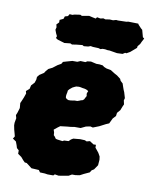

<svg xmlns="http://www.w3.org/2000/svg" viewBox="-85 -796 699 885"><g transform="rotate(10 264.5 -354.0)"><path d="M199 25 186 23 163 22 156 12 139 11 121 10 107 -1 95 -10 86 -11 77 -20 66 -33 49 -45V-61L39 -70L35 -83L29 -99L13 -110L20 -121L17 -133L12 -151L8 -171V-183L12 -205L8 -219L13 -231L20 -254L18 -277L25 -293L30 -305L37 -325L34 -336L49 -349L53 -366L67 -381L72 -396L73 -409L82 -420L102 -433L107 -441L118 -454L136 -463L157 -479L173 -488L179 -498L196 -503L221 -510H244L258 -516L281 -515L289 -520L306 -522L332 -516H347L362 -514L370 -508L382 -503L403 -499L422 -487L435 -480L452 -467L456 -458L467 -448L472 -433L477 -419L481 -410L489 -383L486 -372L490 -354L485 -343L478 -325L465 -310L463 -295L450 -281L438 -256L424 -250L395 -235L367 -224L355 -227L335 -223L312 -212H296H283L265 -209L252 -208L218 -204L207 -196L191 -183L195 -171L196 -158L201 -153L208 -143L217 -141L240 -138L247 -142L268 -143L277 -152L287 -158L319 -161L341 -160L350 -156L365 -160L383 -148H395V-135L412 -114L421 -98L423 -83L421 -57L406 -35L396 -29L389 -18L363 -6L346 3L326 6H310L296 14L269 19L250 22L232 19L226 25ZM234 -329H243L251 -330L257 -331L263 -332H275L284 -335L291 -338L299 -340L305 -345L309 -353L314 -362L312 -372L314 -379L317 -385L312 -389L305 -392L297 -394L289 -395L280 -397L272 -398L259 -397L252 -394L242 -389L236 -384L230 -379L224 -372L223 -363L221 -354L220 -345L221 -337L227 -332ZM170 -585 137 -595 128 -601 131 -610 125 -622 119 -638 122 -650 119 -663 130 -674V-686L147 -694L151 -706L165 -710L171 -720L184 -719L193 -722L220 -726L228 -722L261 -728L278 -724L293 -721L298 -728L314 -725L328 -728L337 -725L357 -728L373 -727L387 -731L395 -730L435 -731L443 -733L490 -732L493 -727L506 -713L513 -707L522 -674L529 -669L520 -652L515 -641L505 -629L504 -621L476 -597L460 -588L454 -589L443 -582L417 -581L381 -587H372L360 -589H348L339 -586L329 -589L303 -590L292 -592L281 -588L261 -586L254 -590L224 -587L206 -584L198 -588Z"/></g></svg>

Font: Winky Rough ExtraBold
Style: Italic
Weight: 800
Italic angle: -8.97852°
Designer: Simon Atzbach
Foundry: typofactur
Version: Version 1.206; ttfautohint (v1.8.4.7-5d5b)